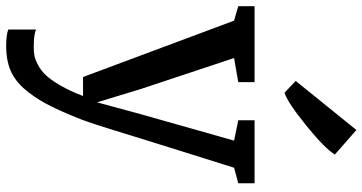

<svg xmlns="http://www.w3.org/2000/svg" viewBox="-296 -629 1174 622"><g transform="rotate(90 291.0 -318.0)"><path d="M130.9 249Q92.3 249 75.7 242.2V151.9Q90.3 159.7 132.8 159.7Q147.9 159.7 160.2 157.5Q172.4 155.3 190.2 146Q208 136.7 223.4 120.6Q238.8 104.5 256.8 73.5Q274.9 42.5 291 0H229.5L46.9 -489.3L0 -502.9V-555.7H246.1V-502.9L168 -489.3L267.6 -189.5L311.5 -45.4L350.6 -189.5L435.5 -489.3L369.6 -502.9V-555.7H573.7V-502.9L523.4 -489.3Q497.1 -405.8 469.7 -318.4Q442.4 -231 427 -181.2Q411.6 -131.3 397.5 -85.9Q383.3 -40.5 375 -16.6Q366.7 7.3 361.8 18.6Q336.9 81.1 315.2 121.1Q293.5 161.1 266.4 191.7Q239.3 222.2 206.5 235.6Q173.8 249 130.9 249ZM280.3 -652.8 242.2 -689 400.9 -885.3H401.4L480.5 -815.9Q461.9 -784.2 387.9 -724.1Q314 -664.1 281.2 -652.8Z"/></g></svg>

Font: HaufeMerriweather
Style: Regular
Weight: 400
Designer: Eben Sorkin ( eben@eyebytes.com )
Foundry: Eben Sorkin
Version: Version 1.56